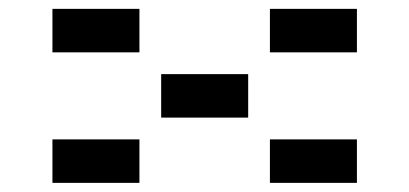

<svg xmlns="http://www.w3.org/2000/svg" viewBox="-20 -557 919 431"><path d="M97.7 -439.5V-537.1H293V-439.5ZM585.9 -146.5V-244.1H781.2V-146.5ZM97.7 -146.5V-244.1H293V-146.5ZM341.8 -293V-390.6H537.1V-293ZM585.9 -439.5V-537.1H781.2V-439.5Z"/></svg>

Font: Trigram
Style: Regular
Weight: 400
Designer: GGBotNet
Foundry: GGBotNet
Version: 1.05